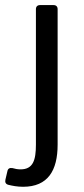

<svg xmlns="http://www.w3.org/2000/svg" viewBox="-57 -506 324 743"><path d="M-25.4 209C-9.8 212.9 9.8 216.8 32.2 216.8C128.9 216.8 166 153.3 166 53.7V-470.7C166 -480.5 160.2 -486.3 150.4 -486.3H97.7C87.9 -486.3 82 -480.5 82 -470.7V53.7C82 113.3 71.3 149.4 22.5 149.4C11.7 149.4 1 147.5 -8.8 144.5C-19.5 142.6 -26.4 146.5 -28.3 156.2L-36.1 189.5C-38.1 199.2 -35.2 206.1 -25.4 209Z"/></svg>

Font: Ed Sans Neue
Style: Regular
Weight: 400
Designer: Stephen Hutchings
Version: Version 1.004;PS 001.004;hotconv 1.0.88;makeotf.lib2.5.64775